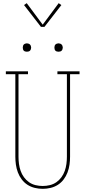

<svg xmlns="http://www.w3.org/2000/svg" viewBox="-20 -1186 540 1214"><path d="M250 8Q225 8 200 2Q175 -4 154 -17.5Q133 -31 117.5 -51.5Q102 -72 93 -96Q84 -120 80.5 -145Q77 -170 77 -195V-717H17V-735H157V-717H97V-195Q97 -172 100 -149.5Q103 -127 110.5 -105.5Q118 -84 131.5 -65.5Q145 -47 163.5 -34Q182 -21 204.5 -15.5Q227 -10 250 -10Q273 -10 295.5 -15.5Q318 -21 336.5 -34Q355 -47 368.5 -65.5Q382 -84 389.5 -105.5Q397 -127 400 -149.5Q403 -172 403 -195V-717H343V-735H483V-717H423V-195Q423 -170 419.5 -145Q416 -120 407 -96Q398 -72 382.5 -51.5Q367 -31 346 -17.5Q325 -4 300 2Q275 8 250 8ZM350 -859Q345 -859 339.5 -860.5Q334 -862 330.5 -865.5Q327 -869 325.5 -874.5Q324 -880 324 -885Q324 -890 325.5 -895.5Q327 -901 330.5 -904.5Q334 -908 339.5 -910Q345 -912 350 -912Q355 -912 360.5 -910Q366 -908 369.5 -904.5Q373 -901 375 -895.5Q377 -890 377 -885Q377 -880 375 -874.5Q373 -869 369.5 -865.5Q366 -862 360.5 -860.5Q355 -859 350 -859ZM150 -859Q145 -859 139.5 -860.5Q134 -862 130.5 -865.5Q127 -869 125.5 -874.5Q124 -880 124 -885Q124 -890 125.5 -895.5Q127 -901 130.5 -904.5Q134 -908 139.5 -910Q145 -912 150 -912Q155 -912 160.5 -910Q166 -908 169.5 -904.5Q173 -901 175 -895.5Q177 -890 177 -885Q177 -880 175 -874.5Q173 -869 169.5 -865.5Q166 -862 160.5 -860.5Q155 -859 150 -859ZM261 -1016H239L132 -1154L149 -1166L250 -1030L351 -1166L368 -1154Z"/></svg>

Font: Iosevka Slab Thin
Style: Regular
Weight: 100
Monospace: yes
Designer: Belleve Invis
Foundry: Belleve Invis
Version: Version 11.1.0; ttfautohint (v1.8.3)